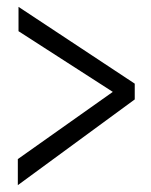

<svg xmlns="http://www.w3.org/2000/svg" viewBox="-20 -587 440 560"><path d="M32 -47V-123L309 -319L34 -496V-567L373 -343V-297Z"/></svg>

Font: Inconsolata Condensed
Style: Regular
Weight: 400
Width: 3
Monospace: yes
Designer: Raph Levien, Cyreal, Brenton Simpson
Foundry: Raph Levien, Cyreal, Google
Version: Version 3.000; ttfautohint (v1.8.2.53-6de2)